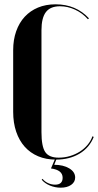

<svg xmlns="http://www.w3.org/2000/svg" viewBox="-20 -729 454 889"><path d="M41 -497Q41 -545 55 -584.5Q69 -624 94.5 -651.5Q120 -679 156 -694Q192 -709 237 -709Q332 -709 392 -644L387 -640Q361 -669 327 -684.5Q293 -700 258 -700Q213 -700 192.5 -673Q172 -646 172 -589V-117Q172 -51 189.5 -25Q207 1 252 1Q279 1 304 -6.5Q329 -14 349.5 -27Q370 -40 385.5 -58.5Q401 -77 408 -98L414 -95Q394 -45 348 -17.5Q302 10 239 10Q193 10 156.5 -5.5Q120 -21 94.5 -49.5Q69 -78 55 -119Q41 -160 41 -211ZM177 99Q186 111 202 118.5Q218 126 235 126Q270 126 270 94Q270 58 216 51L236 4H243L231 34Q273 34 300.5 50.5Q328 67 328 93Q328 114 309.5 127Q291 140 261 140Q235 140 211 130Q187 120 173 103Z"/></svg>

Font: Moniqa Black Display
Style: Regular
Weight: 900
Designer: Rajesh Rajput
Foundry: Rajesh Rajput
Version: Version 1.000